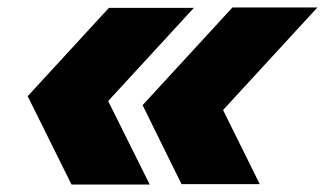

<svg xmlns="http://www.w3.org/2000/svg" viewBox="-20 -527 868 513"><path d="M465 -35 361 -246 601 -507H828L576 -233L674 -35ZM54 -270 271 -506H498L269 -257L380 -34H171Z"/></svg>

Font: Nacelle Black
Style: Italic
Weight: 900
Italic angle: -12°
Designer: Sora Sagano
Foundry: Sora Sagano
Version: Version 1.000;FEAKit 1.0